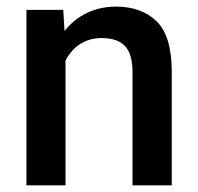

<svg xmlns="http://www.w3.org/2000/svg" viewBox="-20 -558 597 578"><path d="M284.7 -443.4C345.7 -443.4 378.9 -417.5 378.9 -341.8V0H497.1V-341.3C497.1 -413.1 481.9 -463.9 451.7 -493.7C420.9 -523.4 380.4 -538.1 329.1 -538.1C264.6 -538.1 211.4 -511.2 174.3 -464.8L170.4 -528.3H59.6V0H177.2V-375.5C198.2 -416.5 235.4 -443.4 284.7 -443.4Z"/></svg>

Font: Vazirmatn Medium
Style: Regular
Weight: 500
Designer: Saber Rastikerdar
Foundry: Saber Rastikerdar
Version: Version 33.003